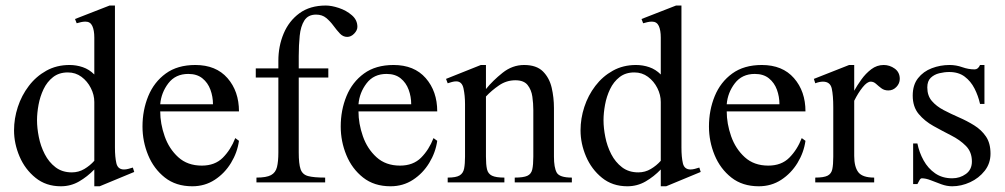

<svg xmlns="http://www.w3.org/2000/svg" viewBox="-20 -647 3565 681"><path d="M456.1 -37.1 333.5 13.7H314.5V-45.9Q290 -20.5 260.5 -3.4Q231 13.7 195.8 13.7Q143.1 13.7 106 -16.4Q68.8 -46.4 49.3 -92Q29.8 -137.7 29.8 -184.6Q29.8 -226.6 43.2 -267.6Q56.6 -308.6 82.3 -342.3Q107.9 -376 144.3 -396.2Q180.7 -416.5 226.6 -416.5Q251 -416.5 273.7 -408.7Q296.4 -400.9 314.5 -382.8V-513.7Q314.5 -539.6 307.4 -554.9Q300.3 -570.3 283.2 -570.3Q275.4 -570.3 267.8 -568.6Q260.3 -566.9 252 -564.5L246.1 -579.6L368.7 -627.4H387.7V-124Q387.7 -89.8 392.8 -67.9Q397.9 -45.9 419.9 -45.9Q427.2 -45.9 435.3 -48.1Q443.4 -50.3 451.2 -52.7ZM314.5 -76.7V-285.2Q314.5 -310.5 302.2 -334.7Q290 -358.9 269 -374.5Q248 -390.1 220.7 -390.1Q189.5 -390.1 168.2 -373.5Q147 -356.9 134.5 -330.8Q122.1 -304.7 116.7 -275.4Q111.3 -246.1 111.3 -220.7Q111.3 -192.9 117.7 -160.9Q124 -128.9 138.7 -100.3Q153.3 -71.8 177 -53.7Q200.7 -35.6 234.9 -35.6Q258.8 -35.6 279.1 -47.6Q299.3 -59.6 314.5 -76.7Z M814.5 -157.2 827.6 -147.5Q821.8 -106 799.3 -69.1Q776.9 -32.2 741.7 -9.3Q706.5 13.7 662.1 13.7Q604 13.7 564.7 -17.3Q525.4 -48.3 505.4 -96.9Q485.4 -145.5 485.4 -198.2Q485.4 -256.3 505.9 -306.2Q526.4 -356 567.9 -386.2Q609.4 -416.5 672.9 -416.5Q746.1 -416.5 786.9 -369.9Q827.6 -323.2 827.6 -252H548.3Q548.3 -208.5 564 -163.8Q579.6 -119.1 612.3 -89.4Q645 -59.6 695.8 -59.6Q742.2 -59.6 770.3 -87.6Q798.3 -115.7 814.5 -157.2ZM548.3 -277.3H735.4Q735.4 -304.2 726.3 -328.9Q717.3 -353.5 698 -369.1Q678.7 -384.8 647.9 -384.8Q602.5 -384.8 577.1 -351.6Q551.8 -318.4 548.3 -277.3Z M1247.6 -551.8Q1247.6 -539.6 1236.3 -527.8Q1225.1 -516.1 1211.4 -516.1Q1196.8 -516.1 1185.5 -528.1Q1174.3 -540 1162.8 -555.7Q1151.4 -571.3 1137 -583.3Q1122.6 -595.2 1101.1 -595.2Q1072.8 -595.2 1059.6 -574.5Q1046.4 -553.7 1043 -520Q1039.6 -486.3 1039.6 -447.8V-404.3H1144.5V-372.1H1039.6V-106.4Q1039.6 -65.9 1046.1 -46.9Q1052.7 -27.8 1072.8 -22.5Q1092.8 -17.1 1133.3 -17.1V0H889.6V-17.1Q924.8 -17.1 941.2 -25.9Q957.5 -34.7 962.4 -54.4Q967.3 -74.2 967.3 -106.4V-372.1H887.2V-404.3H967.3V-431.6Q967.3 -483.4 986.1 -528.1Q1004.9 -572.8 1042.2 -600.1Q1079.6 -627.4 1135.7 -627.4Q1155.8 -627.4 1182.1 -618.7Q1208.5 -609.9 1228 -593Q1247.6 -576.2 1247.6 -551.8Z M1517.6 -157.2 1530.8 -147.5Q1524.9 -106 1502.4 -69.1Q1480 -32.2 1444.8 -9.3Q1409.7 13.7 1365.2 13.7Q1307.1 13.7 1267.8 -17.3Q1228.5 -48.3 1208.5 -96.9Q1188.5 -145.5 1188.5 -198.2Q1188.5 -256.3 1209 -306.2Q1229.5 -356 1271 -386.2Q1312.5 -416.5 1376 -416.5Q1449.2 -416.5 1490 -369.9Q1530.8 -323.2 1530.8 -252H1251.5Q1251.5 -208.5 1267.1 -163.8Q1282.7 -119.1 1315.4 -89.4Q1348.1 -59.6 1398.9 -59.6Q1445.3 -59.6 1473.4 -87.6Q1501.5 -115.7 1517.6 -157.2ZM1251.5 -277.3H1438.5Q1438.5 -304.2 1429.4 -328.9Q1420.4 -353.5 1401.1 -369.1Q1381.8 -384.8 1351.1 -384.8Q1305.7 -384.8 1280.3 -351.6Q1254.9 -318.4 1251.5 -277.3Z M2008.3 0H1805.7V-17.1Q1836.4 -17.1 1850.3 -23.4Q1864.3 -29.8 1867.9 -46.1Q1871.6 -62.5 1871.6 -91.3V-256.8Q1871.6 -279.8 1868.2 -304.2Q1864.7 -328.6 1851.3 -345.5Q1837.9 -362.3 1808.1 -362.3Q1776.4 -362.3 1750 -344.2Q1723.6 -326.2 1703.6 -304.7V-91.3Q1703.6 -63 1707.3 -46.9Q1710.9 -30.8 1724.9 -23.9Q1738.8 -17.1 1769 -17.1V0H1567.9V-17.1Q1597.7 -17.1 1610.4 -24.9Q1623 -32.7 1626.2 -49.3Q1629.4 -65.9 1629.4 -91.3V-277.8Q1629.4 -308.1 1624 -333.3Q1618.7 -358.4 1598.1 -358.4Q1590.8 -358.4 1583 -356.2Q1575.2 -354 1567.9 -351.6L1562 -367.2L1685.5 -416.5H1703.6V-331.1Q1728 -361.3 1762.7 -388.9Q1797.4 -416.5 1838.9 -416.5Q1882.8 -416.5 1905.8 -393.6Q1928.7 -370.6 1936.8 -335.7Q1944.8 -300.8 1944.8 -264.2V-91.3Q1944.8 -52.7 1954.6 -34.9Q1964.4 -17.1 2008.3 -17.1Z M2465.3 -37.1 2342.8 13.7H2323.7V-45.9Q2299.3 -20.5 2269.8 -3.4Q2240.2 13.7 2205.1 13.7Q2152.3 13.7 2115.2 -16.4Q2078.1 -46.4 2058.6 -92Q2039.1 -137.7 2039.1 -184.6Q2039.1 -226.6 2052.5 -267.6Q2065.9 -308.6 2091.6 -342.3Q2117.2 -376 2153.6 -396.2Q2189.9 -416.5 2235.8 -416.5Q2260.3 -416.5 2283 -408.7Q2305.7 -400.9 2323.7 -382.8V-513.7Q2323.7 -539.6 2316.7 -554.9Q2309.6 -570.3 2292.5 -570.3Q2284.7 -570.3 2277.1 -568.6Q2269.5 -566.9 2261.2 -564.5L2255.4 -579.6L2377.9 -627.4H2397V-124Q2397 -89.8 2402.1 -67.9Q2407.2 -45.9 2429.2 -45.9Q2436.5 -45.9 2444.6 -48.1Q2452.6 -50.3 2460.4 -52.7ZM2323.7 -76.7V-285.2Q2323.7 -310.5 2311.5 -334.7Q2299.3 -358.9 2278.3 -374.5Q2257.3 -390.1 2230 -390.1Q2198.7 -390.1 2177.5 -373.5Q2156.2 -356.9 2143.8 -330.8Q2131.3 -304.7 2126 -275.4Q2120.6 -246.1 2120.6 -220.7Q2120.6 -192.9 2127 -160.9Q2133.3 -128.9 2147.9 -100.3Q2162.6 -71.8 2186.3 -53.7Q2210 -35.6 2244.1 -35.6Q2268.1 -35.6 2288.3 -47.6Q2308.6 -59.6 2323.7 -76.7Z M2823.7 -157.2 2836.9 -147.5Q2831.1 -106 2808.6 -69.1Q2786.1 -32.2 2751 -9.3Q2715.8 13.7 2671.4 13.7Q2613.3 13.7 2574 -17.3Q2534.7 -48.3 2514.6 -96.9Q2494.6 -145.5 2494.6 -198.2Q2494.6 -256.3 2515.1 -306.2Q2535.6 -356 2577.1 -386.2Q2618.7 -416.5 2682.1 -416.5Q2755.4 -416.5 2796.1 -369.9Q2836.9 -323.2 2836.9 -252H2557.6Q2557.6 -208.5 2573.2 -163.8Q2588.9 -119.1 2621.6 -89.4Q2654.3 -59.6 2705.1 -59.6Q2751.5 -59.6 2779.5 -87.6Q2807.6 -115.7 2823.7 -157.2ZM2557.6 -277.3H2744.6Q2744.6 -304.2 2735.6 -328.9Q2726.6 -353.5 2707.3 -369.1Q2688 -384.8 2657.2 -384.8Q2611.8 -384.8 2586.4 -351.6Q2561 -318.4 2557.6 -277.3Z M3171.4 -367.2Q3171.4 -351.1 3159.4 -338.6Q3147.5 -326.2 3130.9 -326.2Q3116.2 -326.2 3106 -334Q3095.7 -341.8 3087.2 -349.6Q3078.6 -357.4 3068.4 -357.4Q3055.7 -357.4 3039.8 -337.6Q3023.9 -317.9 3009.8 -289.6V-93.8Q3009.8 -55.2 3024.4 -36.1Q3039.1 -17.1 3080.6 -17.1V0H2871.6V-17.1Q2901.9 -17.1 2915.3 -23.9Q2928.7 -30.8 2932.1 -46.9Q2935.5 -63 2935.5 -91.3V-266.1Q2935.5 -308.1 2930.2 -332.8Q2924.8 -357.4 2898.9 -357.4Q2886.7 -357.4 2871.6 -351.6L2866.7 -367.2L2991.7 -416.5H3009.8V-325.2Q3020 -343.8 3035.2 -365Q3050.3 -386.2 3070.3 -401.4Q3090.3 -416.5 3114.3 -416.5Q3135.7 -416.5 3153.6 -403.6Q3171.4 -390.6 3171.4 -367.2Z M3493.2 -102.1Q3493.2 -67.4 3472.7 -41.3Q3452.1 -15.1 3420.9 -0.7Q3389.6 13.7 3357.4 13.7Q3338.4 13.7 3318.8 6.6Q3299.3 -0.5 3281.5 -7.6Q3263.7 -14.6 3249.5 -14.6Q3244.6 -14.6 3240.5 -6.3Q3236.3 2 3233.9 5.9H3218.8V-138.2H3233.9Q3240.2 -106.4 3255.9 -78.1Q3271.5 -49.8 3296.9 -32.2Q3322.3 -14.6 3357.4 -14.6Q3384.8 -14.6 3406 -30Q3427.2 -45.4 3427.2 -74.2Q3427.2 -107.9 3406 -129.4Q3384.8 -150.9 3353.5 -166.7Q3322.3 -182.6 3291 -200Q3259.8 -217.3 3238.5 -242.7Q3217.3 -268.1 3217.3 -308.1Q3217.3 -345.7 3236.1 -369.6Q3254.9 -393.6 3284.9 -405Q3314.9 -416.5 3348.1 -416.5Q3371.1 -416.5 3393.1 -408.7Q3415 -400.9 3437 -400.9Q3449.2 -400.9 3456.1 -416.5H3471.7V-278.3H3456.1Q3449.7 -307.1 3436.5 -333Q3423.3 -358.9 3401.6 -375.2Q3379.9 -391.6 3346.7 -391.6Q3329.6 -391.6 3311.5 -387.2Q3293.5 -382.8 3281.2 -371.1Q3269 -359.4 3269 -336.9Q3269 -307.6 3285.2 -288.8Q3301.3 -270 3326.9 -256.6Q3352.5 -243.2 3381.1 -230.7Q3409.7 -218.3 3435.3 -202.4Q3460.9 -186.5 3477.1 -162.8Q3493.2 -139.2 3493.2 -102.1Z"/></svg>

Font: Scheherazade New Rohingya
Style: Regular
Weight: 400
Designer: SIL International
Foundry: SIL International
Version: Version 3.000 ; LngRng